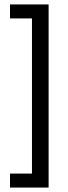

<svg xmlns="http://www.w3.org/2000/svg" viewBox="-20 -720 308 865"><path d="M199 -700H25V-637H124V62H25V125H199Z"/></svg>

Font: Mint Spirit
Style: Regular
Weight: 400
Designer: HARENDAL Hirwen
Foundry: Arkandis Digital Foundry.
Version: Version 1.004;FFEdit